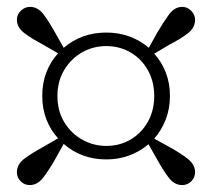

<svg xmlns="http://www.w3.org/2000/svg" viewBox="-20 -641 613 555"><path d="M146 -363.8Q146 -320.3 165.8 -287.8Q185.5 -255.4 217.8 -237.3Q250 -219.2 287.1 -219.2Q325.7 -219.2 357.2 -237.5Q388.7 -255.9 407.2 -288.6Q425.8 -321.3 425.8 -363.8Q425.8 -405.8 407.2 -438.5Q388.7 -471.2 357.2 -489.5Q325.7 -507.8 287.1 -507.8Q249 -507.8 217 -489.5Q185.1 -471.2 165.5 -438.5Q146 -405.8 146 -363.8ZM102.1 -363.8Q102.1 -401.4 114.3 -432.6Q126.5 -463.9 147.9 -486.8L104 -512.2Q73.2 -528.3 51 -544.9Q28.8 -561.5 28.8 -584Q28.8 -599.1 40.3 -610.1Q51.8 -621.1 66.9 -621.1Q89.4 -621.1 105.5 -599.9Q121.6 -578.6 139.2 -546.9L164.1 -502.9Q215.8 -546.9 287.1 -546.9Q357.9 -546.9 410.2 -502.9L434.1 -545.9Q452.1 -576.7 468.3 -598.9Q484.4 -621.1 506.8 -621.1Q522 -621.1 533 -609.6Q543.9 -598.1 543.9 -584Q543.9 -560.5 522.7 -544.4Q501.5 -528.3 470.2 -512.2L425.8 -485.8Q446.8 -462.9 459 -431.9Q471.2 -400.9 471.2 -363.8Q471.2 -326.7 459 -295.4Q446.8 -264.2 425.8 -240.2L470.2 -215.8Q501 -198.7 522.5 -182.1Q543.9 -165.5 543.9 -143.1Q543.9 -127.9 533 -116.9Q522 -106 506.8 -106Q483.9 -106 467.5 -127.7Q451.2 -149.4 434.1 -180.2L409.2 -224.1Q356.9 -180.2 287.1 -180.2Q215.3 -180.2 164.1 -225.1L139.2 -180.2Q121.6 -149.4 105 -127.7Q88.4 -106 65.9 -106Q50.8 -106 39.8 -116.9Q28.8 -127.9 28.8 -143.1Q28.8 -166 50.5 -182.4Q72.3 -198.7 104 -215.8L147.9 -241.2Q126.5 -264.2 114.3 -295.4Q102.1 -326.7 102.1 -363.8Z"/></svg>

Font: Source Han Serif TW SemiBold
Style: Regular
Weight: 600
Designer: Ryoko NISHIZUKA Ë•øÂ°öÊ∂ºÂ≠ê (kana & ideographs); Frank Grie√ühammer (Latin, Greek & Cyrillic); Wenlong ZHANG Âº†ÊñáÈæô 
Foundry: Adobe
Version: Version 2.003;hotconv 1.1.1;makeotfexe 2.6.0